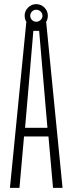

<svg xmlns="http://www.w3.org/2000/svg" viewBox="-20 -907 342 927"><path d="M28 0 107 -800H203L282 0H236L214 -248H96L74 0ZM101 -290H209L194 -465L169 -758H141L116 -464ZM155 -775Q132 -775 115.5 -791Q99 -807 99 -831Q99 -854 115.5 -870.5Q132 -887 155 -887Q178 -887 194.5 -870.5Q211 -854 211 -831Q211 -807 194.5 -791Q178 -775 155 -775ZM126 -831Q126 -819 134.5 -810.5Q143 -802 155 -802Q167 -802 176 -810.5Q185 -819 185 -831Q185 -843 176 -851.5Q167 -860 155 -860Q143 -860 134.5 -851.5Q126 -843 126 -831Z"/></svg>

Font: Big Shoulders Display Light
Style: Regular
Weight: 300
Designer: Patric King
Foundry: XO Type Co
Version: Version 1.000; ttfautohint (v1.8.2)